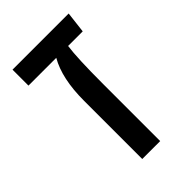

<svg xmlns="http://www.w3.org/2000/svg" viewBox="-177 -631 699 699"><g transform="rotate(-45 172.0 -282.0)"><path d="M314 -564 304.2 -481.9H229Q221.2 -427.2 221.2 -293.9V0H128.9V-299.8Q128.9 -414.6 168 -481.9H24.9V-564Z"/></g></svg>

Font: FiraGO
Style: Regular
Weight: 400
Designer: bBox Type
Foundry: bBox Type GmbH
Version: Version 1.001;PS 001.001;hotconv 1.0.88;makeotf.lib2.5.64775